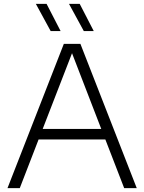

<svg xmlns="http://www.w3.org/2000/svg" viewBox="-20 -965 740 985"><path d="M617 0 520.5 -249.5H178L81.5 0H18.5L307.5 -740H392.5L681.5 0ZM199 -303.5H499.5L349.5 -692ZM240 -805.5 164 -945H219L291 -805.5ZM410 -805.5 334 -945H389L461 -805.5Z"/></svg>

Font: Encode Sans Semi Expanded Light
Style: Regular
Weight: 300
Width: 6
Designer: Multiple Designers
Foundry: Impallari Type
Version: Version 2.000